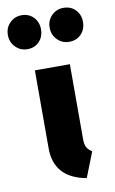

<svg xmlns="http://www.w3.org/2000/svg" viewBox="-157 -853 549 919"><g transform="rotate(-10 117.5 -393.0)"><path d="M203 -168Q203 -143 210.5 -129Q218 -115 236 -104L188 18Q33 -10 33 -154V-533H203ZM96 -722Q96 -686 74 -662.5Q52 -639 16 -639Q-18 -639 -41.5 -663Q-65 -687 -65 -722Q-65 -757 -41.5 -780.5Q-18 -804 16 -804Q51 -804 73.5 -780.5Q96 -757 96 -722ZM300 -722Q300 -686 277.5 -662.5Q255 -639 219 -639Q185 -639 161.5 -663Q138 -687 138 -722Q138 -757 161.5 -780.5Q185 -804 219 -804Q255 -804 277.5 -780.5Q300 -757 300 -722Z"/></g></svg>

Font: Fira Sans Compressed ExtraBold
Style: Regular
Weight: 800
Width: 1
Designer: bBox Type GmbH & Carrois Corporate GbR & Edenspiekermann AG
Foundry: bBox Type GmbH & Carrois Corporate GbR & Edenspiekermann AG
Version: Version 4.301